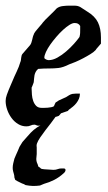

<svg xmlns="http://www.w3.org/2000/svg" viewBox="-21 -437 374 664"><path d="M-0.5 -98.1Q0 -101.6 2.7 -109.4Q5.4 -117.2 9 -126Q12.7 -134.8 16.1 -142.8Q19.5 -150.9 21.5 -155.3Q28.3 -171.9 36.6 -189.2Q44.9 -206.5 49.3 -222.2Q50.8 -225.1 51.3 -229Q51.8 -232.9 52.2 -236.8Q52.7 -240.7 53.7 -244.6Q54.7 -248.5 57.1 -251L82.5 -280.3Q85.4 -283.7 87.2 -288.6Q88.9 -293.5 90.1 -298.6Q91.3 -303.7 92.5 -308.8Q93.8 -314 95.7 -317.4Q95.7 -318.8 97.9 -322.8Q100.1 -326.7 101.1 -327.6Q103.5 -330.6 107.7 -335.7Q111.8 -340.8 116.2 -345.7Q120.6 -350.6 123.8 -354.5Q127 -358.4 127 -358.9Q128.9 -361.8 135.7 -368.7Q142.6 -375.5 150.4 -383.1Q158.2 -390.6 165.3 -397.7Q172.4 -404.8 175.3 -408.2Q184.1 -414.6 196 -416Q208 -417.5 219.2 -417.5H234.4Q242.2 -417.5 247.3 -416.3Q252.4 -415 256.8 -412.6Q261.2 -410.2 266.6 -406.2Q272 -402.3 280.8 -397Q307.1 -381.3 317.6 -359.9Q328.1 -338.4 328.1 -307.6V-286.1Q327.1 -285.2 324.5 -282Q321.8 -278.8 318.6 -275.1Q315.4 -271.5 312.7 -268.3Q310.1 -265.1 309.6 -263.7Q303.7 -257.3 292 -250Q280.3 -242.7 266.8 -235.6Q253.4 -228.5 240.2 -222.9Q227.1 -217.3 218.3 -214.4Q196.8 -203.6 181.2 -201.9Q165.5 -200.2 148.9 -200.2Q140.1 -200.2 131.3 -200Q122.6 -199.7 110.8 -198.7Q105 -193.4 102.3 -188Q99.6 -182.6 98.4 -177.2Q97.2 -171.9 96.9 -165.8Q96.7 -159.7 95.7 -152.8Q95.7 -152.3 94.7 -149.7Q93.8 -147 92.5 -143.8Q91.3 -140.6 90.1 -137.7Q88.9 -134.8 88.4 -134.3V-129.4Q88.4 -120.6 89.4 -109.4Q90.3 -98.1 93.8 -88.1Q97.2 -78.1 104 -71Q110.8 -64 123 -64Q126 -64 131.6 -64Q137.2 -64 143.6 -64.5Q149.9 -64.9 156 -66.2Q162.1 -67.4 165 -69.3Q165.5 -69.8 166.5 -72Q167.5 -74.2 168.5 -76.7Q169.4 -79.1 170.7 -81.3Q171.9 -83.5 172.9 -83.5Q181.6 -90.3 195.1 -95.5Q208.5 -100.6 218.3 -107.9Q224.1 -111.3 229.7 -112.3Q235.4 -113.3 241.2 -113.3H255.4Q255.4 -103.5 252 -95.5Q248.5 -87.4 243.2 -80.6Q237.8 -73.7 231 -68.1Q224.1 -62.5 217.3 -57.6L213.4 -53.2L190.4 -45.4Q189.9 -45.4 188.7 -43.7Q187.5 -42 186 -40.3Q184.6 -38.6 183.1 -37.1Q181.6 -35.6 180.2 -35.6Q177.7 -34.2 170.9 -32.7Q165 -23.9 155.5 -11.7Q146 0.5 136.2 13.2Q126.5 25.9 118.2 38.1Q109.9 50.3 106.9 59.1Q105.5 63 105.5 67.4L106 72.3V95.7L104.5 112.8Q104.5 116.7 105 118.7Q106 124.5 108.2 128.9Q110.4 133.3 111.3 138.7L117.7 143.1Q120.1 146.5 123.5 147.2Q127 147.9 132.3 148.4L163.6 150.4Q172.4 150.4 178.5 147.9Q184.6 145.5 191.9 145.5H198.7Q205.6 145.5 205.6 150.9Q205.6 152.8 205.1 154.3Q203.6 158.7 198.7 162.6Q183.6 176.3 166.5 185.1Q149.4 193.8 131.3 198.7L117.2 204.6Q111.8 205.6 105 205.8Q98.1 206.1 92.3 206.1Q87.9 206.1 80.3 205.1Q72.8 204.1 67.4 203.1L61.5 199.7Q55.2 197.8 49.8 194.8Q44.4 191.9 39.1 189.5L31.7 185.1L28.8 176.8Q28.8 170.9 27.3 165.8Q25.9 160.6 24.4 155.3Q22.9 149.4 22.9 143.6Q22.9 136.2 24.7 128.2Q26.4 120.1 28.8 111.8Q30.8 106.4 34.4 98.6Q38.1 90.8 40.5 85L46.4 70.8L56.6 54.2L74.7 33.7Q85.4 21 95.7 12.2Q106 3.4 119.1 -3.4Q116.7 -2.4 114.7 -2.4Q112.8 -2.4 110.8 -2.4Q107.9 -2.4 104.2 -4.2Q100.6 -5.9 98.1 -5.9Q90.8 -5.9 84.7 -2.9Q78.6 0 70.3 0Q54.7 0 41.5 -8.1Q28.3 -16.1 18.8 -29.1Q9.3 -42 3.9 -57.6Q-1.5 -73.2 -1.5 -87.9ZM132.3 -237.3Q132.3 -235.4 134.3 -233.9Q136.2 -232.4 138.7 -231.2Q141.1 -230 143.6 -229.5Q146 -229 147.5 -229Q161.6 -229 177.5 -237.8Q193.4 -246.6 208 -259.3Q222.7 -272 234.9 -285.6Q247.1 -299.3 253.9 -309.1Q255.9 -316.9 256.1 -322.8Q256.3 -328.6 256.3 -335.4V-347.2Q252.9 -353 248.3 -355.2Q243.7 -357.4 236.8 -357.4Q229.5 -357.4 219 -350.8Q208.5 -344.2 196.8 -333.5Q185.1 -322.8 173.6 -309.3Q162.1 -295.9 152.8 -282.7Q143.6 -269.5 137.9 -257.3Q132.3 -245.1 132.3 -237.3Z"/></svg>

Font: IM FELL English
Style: Italic
Weight: 400
Italic angle: -18°
Designer: Igino Marini
Foundry: Igino Marini
Version: 3.00